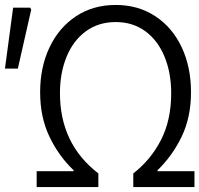

<svg xmlns="http://www.w3.org/2000/svg" viewBox="-28 -755 805 775"><path d="M120 -64H269V-68Q209 -125 171.5 -203.5Q134 -282 134 -383Q134 -484 172 -564Q210 -644 279 -689.5Q348 -735 439 -735Q530 -735 599 -689.5Q668 -644 705.5 -564Q743 -484 743 -383Q743 -282 705.5 -204Q668 -126 608 -68V-64H757V0H510V-55Q580 -109 621.5 -189.5Q663 -270 663 -379Q663 -461 636 -526.5Q609 -592 558.5 -629Q508 -666 439 -666Q370 -666 319 -629Q268 -592 241 -526.5Q214 -461 214 -379Q214 -174 369 -55V0H120ZM25 -724H94L98 -716L44 -478H-8Z"/></svg>

Font: Nebula Sans Book
Style: Regular
Weight: 400
Designer: Paul D. Hunt for Adobe (as Source Sans)
Foundry: Nebula Entertainment & Broadcasting LLC
Version: Version 1.010